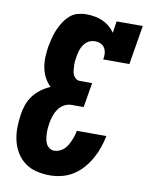

<svg xmlns="http://www.w3.org/2000/svg" viewBox="-85 -804 674 874"><g transform="rotate(10 252.5 -367.5)"><path d="M206 8Q175 8 145 1Q115 -6 91.5 -23Q68 -40 52.5 -65Q37 -90 30 -118.5Q23 -147 23 -178.5Q23 -210 28 -241Q31 -264 39 -287Q47 -310 62 -330Q77 -350 97.5 -365Q118 -380 140 -389Q123 -405 112 -426Q101 -447 96.5 -470.5Q92 -494 93 -519.5Q94 -545 98 -570Q102 -590 107 -609.5Q112 -629 120 -648Q128 -667 139.5 -685Q151 -703 167 -717.5Q183 -732 203 -737.5Q223 -743 243 -743Q263 -743 282.5 -739.5Q302 -736 319 -728.5Q336 -721 350.5 -709Q365 -697 376 -681L384 -735H505L475 -554H354Q357 -568 356 -581.5Q355 -595 348.5 -606.5Q342 -618 329.5 -623.5Q317 -629 304 -629Q294 -629 284 -626Q274 -623 266 -616.5Q258 -610 252 -601.5Q246 -593 242 -583.5Q238 -574 236 -564.5Q234 -555 232 -546Q230 -535 229 -524Q228 -513 228.5 -502Q229 -491 230 -481Q231 -471 235 -461.5Q239 -452 247.5 -445.5Q256 -439 266 -439H323L304 -325H248Q230 -325 214 -316Q198 -307 187.5 -292Q177 -277 171.5 -260Q166 -243 163 -226Q161 -214 160 -201.5Q159 -189 159.5 -176.5Q160 -164 162 -152Q164 -140 169 -130Q174 -120 184 -113Q194 -106 206 -106Q218 -106 230 -111Q242 -116 251 -124.5Q260 -133 266.5 -144Q273 -155 278 -166.5Q283 -178 286.5 -189.5Q290 -201 292 -213H429Q423 -185 414 -158.5Q405 -132 391 -107Q377 -82 357.5 -59.5Q338 -37 313.5 -21.5Q289 -6 261 1Q233 8 206 8Z"/></g></svg>

Font: Iosevka Curly Slab HvObl
Style: Regular
Weight: 900
Italic angle: -9°
Monospace: yes
Designer: Belleve Invis
Foundry: Belleve Invis
Version: Version 11.1.0; ttfautohint (v1.8.3)